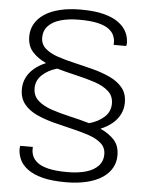

<svg xmlns="http://www.w3.org/2000/svg" viewBox="-59 -745 744 975"><g transform="rotate(5 313.0 -258.0)"><path d="M313 182Q241 182 193.5 169.5Q146 157 117.5 135.5Q89 114 77 87.5Q65 61 65 34Q65 31 65.5 26.5Q66 22 67 18H131V32Q131 48 138 65Q145 82 164 97Q183 112 220 121Q257 130 316 130Q371 130 411 118.5Q451 107 473.5 83Q496 59 496 24Q496 -10 472 -31.5Q448 -53 408 -66.5Q368 -80 320.5 -91Q273 -102 225.5 -114.5Q178 -127 138 -145.5Q98 -164 74 -194Q50 -224 50 -269Q50 -302 63.5 -329Q77 -356 102 -377Q127 -398 161 -412Q119 -431 91.5 -461Q64 -491 64 -540Q64 -575 80.5 -604Q97 -633 128.5 -654Q160 -675 206.5 -686.5Q253 -698 313 -698Q384 -698 431.5 -685.5Q479 -673 507.5 -651.5Q536 -630 548.5 -603.5Q561 -577 561 -550Q561 -548 560.5 -543Q560 -538 559 -534H495V-549Q495 -564 488 -581Q481 -598 462 -613Q443 -628 406.5 -637Q370 -646 310 -646Q256 -646 215.5 -634.5Q175 -623 152.5 -599Q130 -575 130 -540Q130 -506 154 -484.5Q178 -463 218 -449.5Q258 -436 306 -425Q354 -414 401.5 -401.5Q449 -389 488.5 -370.5Q528 -352 552.5 -322.5Q577 -293 577 -247Q577 -214 563 -186.5Q549 -159 524 -138.5Q499 -118 465 -104Q508 -85 535.5 -55.5Q563 -26 563 24Q563 59 546.5 88Q530 117 498.5 138Q467 159 420 170.5Q373 182 313 182ZM405 -127Q452 -140 482 -167.5Q512 -195 512 -236Q512 -275 485 -299Q458 -323 414 -337.5Q370 -352 319.5 -363.5Q269 -375 220 -389Q174 -376 144 -348Q114 -320 114 -280Q114 -241 141 -217Q168 -193 211.5 -178.5Q255 -164 306 -152.5Q357 -141 405 -127Z"/></g></svg>

Font: Archivo SemiExpanded ExtraLight
Style: Regular
Weight: 250
Width: 6
Designer: Hector Gatti
Foundry: Omnibus-Type
Version: Version 2.001